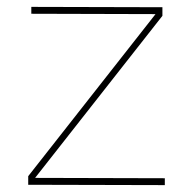

<svg xmlns="http://www.w3.org/2000/svg" viewBox="-20 -537 550 558"><path d="M71 -517 452 -516V-491L82 -20L459 -19V1L62 0V-25L432 -496L71 -497Z"/></svg>

Font: Alexandria Thin
Style: Regular
Weight: 250
Designer: Mohamed Gaber
Foundry: Kief Type Foundry
Version: Version 5.100